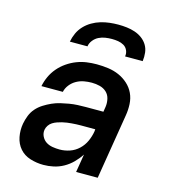

<svg xmlns="http://www.w3.org/2000/svg" viewBox="-111 -829 822 927"><g transform="rotate(15 300.0 -366.0)"><path d="M191 8Q157 8 125 -2Q93 -12 72.5 -35.5Q52 -59 45.5 -92Q39 -125 45 -159Q49 -180 57 -200.5Q65 -221 79.5 -237.5Q94 -254 113 -266Q132 -278 152 -287Q172 -296 193 -301Q214 -306 235 -309.5Q256 -313 276.5 -314Q297 -315 318 -315H405L409 -340Q412 -360 407.5 -380Q403 -400 389 -413Q375 -426 355.5 -431Q336 -436 315 -436Q296 -436 276.5 -432.5Q257 -429 239 -419Q221 -409 208 -392.5Q195 -376 191 -357H84Q89 -382 100 -406Q111 -430 128.5 -450.5Q146 -471 168.5 -486.5Q191 -502 215.5 -511.5Q240 -521 265 -524.5Q290 -528 315 -528Q345 -528 373.5 -524Q402 -520 427 -509Q452 -498 472.5 -479.5Q493 -461 504.5 -436.5Q516 -412 517.5 -383Q519 -354 514 -325L461 0H353L368 -91Q368 -91 368 -91Q368 -91 368 -91Q368 -91 368 -91Q368 -91 368 -91Q353 -68 333.5 -48.5Q314 -29 290.5 -16Q267 -3 241.5 2.5Q216 8 191 8ZM248 -84Q273 -84 298 -92.5Q323 -101 342.5 -119.5Q362 -138 373 -162.5Q384 -187 388 -212L389 -223H318Q306 -223 294.5 -222.5Q283 -222 271.5 -221Q260 -220 248.5 -218.5Q237 -217 225 -214Q213 -211 201.5 -207Q190 -203 179.5 -196.5Q169 -190 162 -179.5Q155 -169 153 -158Q150 -140 158 -124Q166 -108 180 -99Q194 -90 212 -87Q230 -84 248 -84ZM161 -600Q165 -622 174.5 -643Q184 -664 200 -681Q216 -698 236.5 -710Q257 -722 279 -728.5Q301 -735 323 -737.5Q345 -740 366 -740Q388 -740 409 -737.5Q430 -735 449.5 -728.5Q469 -722 485.5 -710Q502 -698 512.5 -681Q523 -664 525.5 -643Q528 -622 525 -600H437Q440 -616 433.5 -630.5Q427 -645 414 -652.5Q401 -660 385.5 -662.5Q370 -665 354 -665Q338 -665 321.5 -662.5Q305 -660 289.5 -652.5Q274 -645 262.5 -630.5Q251 -616 249 -600Z"/></g></svg>

Font: Iosevka SS04 SmBd Ex Obl
Style: Regular
Weight: 600
Width: 7
Italic angle: -9°
Monospace: yes
Designer: Belleve Invis
Foundry: Belleve Invis
Version: Version 19.0.0; ttfautohint (v1.8.4)